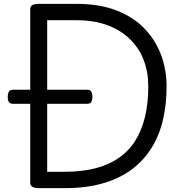

<svg xmlns="http://www.w3.org/2000/svg" viewBox="-20 -977 957 997"><path d="M181 0Q137 0 137 -28V-930Q137 -944 148 -950.5Q159 -957 181 -957H376Q496 -957 584 -923Q672 -889 729.5 -829.5Q787 -770 816 -692.5Q845 -615 845 -528Q845 -431 825 -349.5Q805 -268 763.5 -203.5Q722 -139 659 -93.5Q596 -48 510.5 -24Q425 0 316 0ZM225 -85H316Q405 -85 475 -103Q545 -121 597 -157Q649 -193 682.5 -246.5Q716 -300 733 -370.5Q750 -441 750 -528Q750 -603 726 -665.5Q702 -728 654 -774.5Q606 -821 536.5 -846.5Q467 -872 376 -872H225ZM48 -438Q30 -438 25 -449Q20 -460 20 -473Q20 -487 25 -499Q30 -511 48 -511H433Q450 -511 455 -499Q460 -487 460 -473Q460 -460 455 -449Q450 -438 433 -438Z"/></svg>

Font: Playwrite IT Trad
Style: Regular
Weight: 400
Designer: Veronika Burian, José Scaglione
Foundry: TypeTogether
Version: Version 1.002